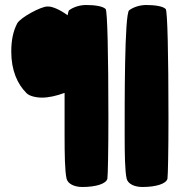

<svg xmlns="http://www.w3.org/2000/svg" viewBox="-20 -736 728 767"><path d="M324 -716C301 -716 275 -709 256 -695C254 -693 252 -686 250 -675C219 -698 189 -710 173 -710H169C143 -710 62 -666 49 -643C33 -613 25 -576 25 -530C25 -454 50 -400 85 -365L87 -363C97 -353 122 -346 148 -346C174 -346 206 -353 238 -365V-196C238 -121 239 -52 246 -22C251 -2 276 11 309 11C364 11 404 -2 409 -22C411 -36 413 -139 413 -264C413 -519 409 -693 402 -700C390 -712 356 -716 324 -716ZM642 -700C630 -712 596 -716 564 -716C541 -716 515 -709 496 -695C477 -681 478 -317 478 -196C478 -121 479 -52 486 -22C491 -2 516 11 549 11C604 11 644 -2 649 -22C651 -36 653 -139 653 -264C653 -519 649 -693 642 -700Z"/></svg>

Font: Manosque
Style: Regular
Weight: 400
Designer: Ariel Martín Pérez
Foundry: Ariel Martín Pérez
Version: Version 1.005;hotconv 1.0.109;makeotfexe 2.5.65596